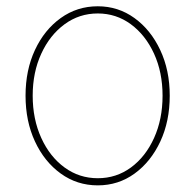

<svg xmlns="http://www.w3.org/2000/svg" viewBox="-20 -570 612 602"><path d="M286.6 11.2Q221.7 11.2 170.4 -25.9Q119.1 -63 89.6 -126.5Q60.1 -189.9 60.1 -270Q60.1 -350.1 89.6 -413.3Q119.1 -476.6 170.4 -513.4Q221.7 -550.3 286.6 -550.3Q350.6 -550.3 401.6 -513.4Q452.6 -476.6 482.4 -413.1Q512.2 -349.6 512.2 -270Q512.2 -189.9 482.7 -126.5Q453.1 -63 402.1 -25.9Q351.1 11.2 286.6 11.2ZM286.6 -11.2Q344.7 -11.2 390.6 -44.9Q436.5 -78.6 463.1 -137.5Q489.7 -196.3 489.7 -270Q489.7 -343.3 462.9 -401.9Q436 -460.4 390.1 -494.1Q344.2 -527.8 286.6 -527.8Q228.5 -527.8 182.4 -493.9Q136.2 -460 109.4 -401.6Q82.5 -343.3 82.5 -270Q82.5 -196.3 109.4 -137.5Q136.2 -78.6 182.4 -44.9Q228.5 -11.2 286.6 -11.2Z"/></svg>

Font: Inter 16pt Thin
Style: Regular
Weight: 250
Version: Version 4.001;git-66647c0bb